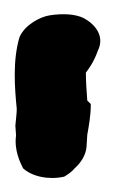

<svg xmlns="http://www.w3.org/2000/svg" viewBox="-20 -130 170 275"><path d="M2 50 3 64C0 85 9 103 13 111C26 123 50 128 72 123C77 120 83 116 87 111C96 103 103 92 104 80V79L105 63C107 52 110 35 110 22V19L105 14C104 0 103 -13 103 -26C106 -30 114 -40 120 -57C131 -79 115 -96 100 -104C88 -110 70 -111 51 -108C38 -106 16 -95 8 -77C-2 -44 1 -4 4 26C4 31 3 40 2 50Z"/></svg>

Font: Stray Cat
Style: ExBlk
Weight: 1000
Version: Version 1.0